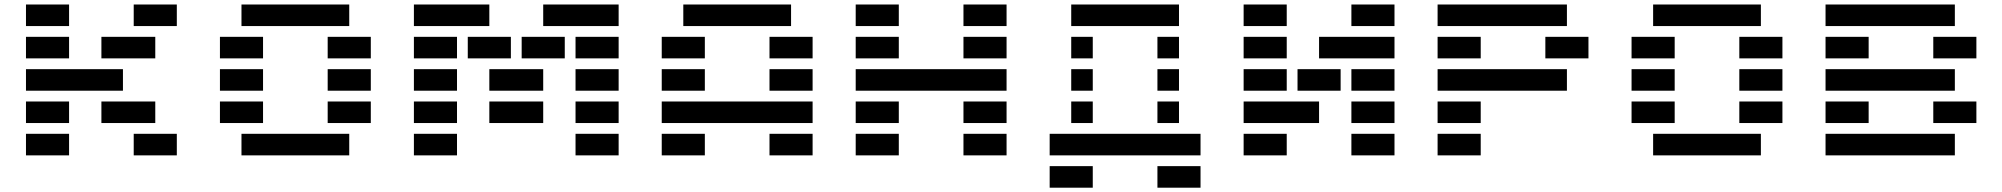

<svg xmlns="http://www.w3.org/2000/svg" viewBox="-20 -704 9073 870"><path d="M97.7 -585.9V-683.6H293V-585.9ZM585.9 -585.9V-683.6H781.2V-585.9ZM439.5 -439.5V-537.1H683.6V-439.5ZM97.7 -439.5V-537.1H293V-439.5ZM537.1 -390.6V-293H97.7V-390.6ZM439.5 -146.5V-244.1H683.6V-146.5ZM97.7 -146.5V-244.1H293V-146.5ZM97.7 0V-97.7H293V0ZM585.9 0V-97.7H781.2V0Z M1074.2 0V-97.7H1562.5V0ZM1562.5 -683.6V-585.9H1074.2V-683.6ZM976.6 -439.5V-537.1H1171.9V-439.5ZM1464.8 -439.5V-537.1H1660.2V-439.5ZM976.6 -293V-390.6H1171.9V-293ZM1464.8 -293V-390.6H1660.2V-293ZM976.6 -146.5V-244.1H1171.9V-146.5ZM1464.8 -146.5V-244.1H1660.2V-146.5Z M2587.9 0V-97.7H2783.2V0ZM2587.9 -146.5V-244.1H2783.2V-146.5ZM2587.9 -293V-390.6H2783.2V-293ZM2587.9 -439.5V-537.1H2783.2V-439.5ZM1855.5 0V-97.7H2050.8V0ZM1855.5 -146.5V-244.1H2050.8V-146.5ZM2197.3 -146.5V-244.1H2441.4V-146.5ZM1855.5 -293V-390.6H2050.8V-293ZM2197.3 -293V-390.6H2441.4V-293ZM2343.8 -439.5V-537.1H2539.1V-439.5ZM2099.6 -439.5V-537.1H2294.9V-439.5ZM1855.5 -439.5V-537.1H2050.8V-439.5ZM2783.2 -683.6V-585.9H2441.4V-683.6ZM2197.3 -683.6V-585.9H1855.5V-683.6Z M3466.8 0V-97.7H3662.1V0ZM3564.5 -683.6V-585.9H3076.2V-683.6ZM2978.5 -439.5V-537.1H3173.8V-439.5ZM3466.8 -439.5V-537.1H3662.1V-439.5ZM2978.5 -293V-390.6H3173.8V-293ZM3466.8 -293V-390.6H3662.1V-293ZM3662.1 -244.1V-146.5H2978.5V-244.1ZM2978.5 0V-97.7H3173.8V0Z M3857.4 -585.9V-683.6H4052.7V-585.9ZM4345.7 -585.9V-683.6H4541V-585.9ZM3857.4 -439.5V-537.1H4052.7V-439.5ZM4345.7 -439.5V-537.1H4541V-439.5ZM4541 -390.6V-293H3857.4V-390.6ZM3857.4 -146.5V-244.1H4052.7V-146.5ZM4345.7 -146.5V-244.1H4541V-146.5ZM3857.4 0V-97.7H4052.7V0ZM4345.7 0V-97.7H4541V0Z M5224.6 146.5V48.8H5419.9V146.5ZM5322.3 -683.6V-585.9H4834V-683.6ZM5322.3 -439.5H5224.6V-537.1H5322.3ZM4931.6 -439.5H4834V-537.1H4931.6ZM5322.3 -293H5224.6V-390.6H5322.3ZM4931.6 -293H4834V-390.6H4931.6ZM5322.3 -146.5H5224.6V-244.1H5322.3ZM4931.6 -146.5H4834V-244.1H4931.6ZM5419.9 -97.7V0H4736.3V-97.7ZM4736.3 146.5V48.8H4931.6V146.5Z M6298.8 -683.6V-585.9H6103.5V-683.6ZM5810.5 -683.6V-585.9H5615.2V-683.6ZM6298.8 -537.1V-439.5H5957V-537.1ZM5810.5 -537.1V-439.5H5615.2V-537.1ZM6298.8 -390.6V-293H6103.5V-390.6ZM6054.7 -390.6V-293H5859.4V-390.6ZM5810.5 -390.6V-293H5615.2V-390.6ZM6298.8 -244.1V-146.5H6103.5V-244.1ZM5615.2 -146.5V-244.1H5957V-146.5ZM6298.8 -97.7V0H6103.5V-97.7ZM5810.5 -97.7V0H5615.2V-97.7Z M6494.1 0V-97.7H6689.5V0ZM7080.1 -683.6V-585.9H6494.1V-683.6ZM6494.1 -439.5V-537.1H6689.5V-439.5ZM6982.4 -439.5V-537.1H7177.7V-439.5ZM6494.1 -293V-390.6H7080.1V-293ZM6494.1 -146.5V-244.1H6689.5V-146.5Z M7470.7 0V-97.7H7959V0ZM7959 -683.6V-585.9H7470.7V-683.6ZM7373 -439.5V-537.1H7568.4V-439.5ZM7861.3 -439.5V-537.1H8056.6V-439.5ZM7373 -293V-390.6H7568.4V-293ZM7861.3 -293V-390.6H8056.6V-293ZM7373 -146.5V-244.1H7568.4V-146.5ZM7861.3 -146.5V-244.1H8056.6V-146.5Z M8252 0V-97.7H8837.9V0ZM8837.9 -683.6V-585.9H8252V-683.6ZM8252 -439.5V-537.1H8447.3V-439.5ZM8740.2 -439.5V-537.1H8935.5V-439.5ZM8252 -293V-390.6H8837.9V-293ZM8252 -146.5V-244.1H8447.3V-146.5ZM8740.2 -146.5V-244.1H8935.5V-146.5Z"/></svg>

Font: Trigram
Style: Regular
Weight: 400
Designer: GGBotNet
Foundry: GGBotNet
Version: 1.05